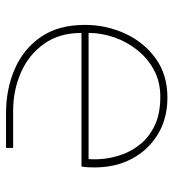

<svg xmlns="http://www.w3.org/2000/svg" viewBox="10 -572 562 621"><g transform="rotate(90 290.5 -261.0)"><path d="M346 0Q267 0 202 -28.5Q137 -57 98.5 -113.5Q60 -170 60 -255Q60 -324 88 -385Q116 -446 168.5 -484Q221 -522 295 -522Q363 -522 414 -491Q465 -460 493 -407Q521 -354 521 -287Q521 -276 520.5 -265.5Q520 -255 518 -244H86Q86 -172 121.5 -122.5Q157 -73 214.5 -48Q272 -23 338 -23H458V0ZM86 -267H494Q496 -287 493 -316.5Q490 -346 478.5 -377.5Q467 -409 444 -436.5Q421 -464 384 -481.5Q347 -499 292 -499Q244 -499 206 -478.5Q168 -458 141 -424Q114 -390 100 -349Q86 -308 86 -267Z"/></g></svg>

Font: MuseoModerno SemiBold Thin
Style: Regular
Weight: 250
Version: Version 1.001